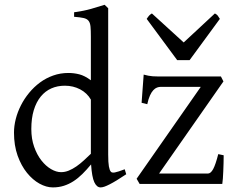

<svg xmlns="http://www.w3.org/2000/svg" viewBox="-20 -777 1002 811"><path d="M363.8 -356.4Q347.7 -384.3 318.4 -399.7Q289.1 -415 253.9 -415Q222.7 -415 196.8 -403.6Q170.9 -392.1 152.1 -369.1Q133.3 -346.2 122.8 -312Q112.3 -277.8 112.3 -231.9Q112.3 -190.4 124.3 -156.7Q136.2 -123 154.8 -99.4Q173.3 -75.7 195.6 -62.7Q217.8 -49.8 237.8 -49.8Q254.4 -49.8 270.5 -56.4Q286.6 -63 302.5 -74Q318.4 -85 333.5 -98.9Q348.6 -112.8 363.8 -127.4ZM513.2 -41Q490.7 -25.9 473.4 -15.4Q456.1 -4.9 443.1 1.7Q430.2 8.3 420.9 11.5Q411.6 14.6 404.8 14.6Q388.7 14.6 378.4 -7.3Q368.2 -29.3 364.7 -82.5Q346.2 -60.1 327.9 -42Q309.6 -23.9 290.3 -11.5Q271 1 249.5 7.8Q228 14.6 203.1 14.6Q175.8 14.6 147 -1.2Q118.2 -17.1 94 -46.9Q69.8 -76.7 54.4 -119.6Q39.1 -162.6 39.1 -216.8Q39.1 -244.6 46.6 -274.4Q54.2 -304.2 68.4 -332Q82.5 -359.9 103 -384.8Q123.5 -409.7 148.9 -428.5Q174.3 -447.3 204.6 -458Q234.9 -468.8 269 -468.8Q292 -468.8 314.7 -463.1Q337.4 -457.5 363.8 -438V-622.1Q363.8 -648.9 362.3 -664.8Q360.8 -680.7 354 -689.2Q347.2 -697.8 333 -700.9Q318.8 -704.1 293 -706.1V-725.1Q333 -730.5 364.7 -739.5Q396.5 -748.5 421.9 -756.8L437 -742.2V-124Q437 -106.9 437.7 -94.7Q438.5 -82.5 439.9 -74.2Q441.4 -65.9 443.4 -60.5Q445.3 -55.2 448.2 -51.8Q452.6 -46.4 465.1 -48.6Q477.5 -50.8 506.8 -62ZM924.8 -121.1Q924.8 -105.5 924.3 -87.9Q923.8 -70.3 923.1 -53.7Q922.4 -37.1 921.4 -22.9Q920.4 -8.8 918.9 0H569.8L557.1 -22L828.1 -410.2H659.2Q651.4 -410.2 643.3 -407.2Q635.3 -404.3 627.7 -396.2Q620.1 -388.2 613.5 -373.8Q606.9 -359.4 602.1 -336.9L578.1 -342.8L586.9 -461.9Q597.7 -459 606.4 -457.3Q615.2 -455.6 624.8 -454.8Q634.3 -454.1 645.5 -454.1H913.1L923.8 -433.1L651.9 -43.9H857.9Q870.1 -43.9 880.4 -62.7Q890.6 -81.5 901.9 -126ZM780.8 -522.9H728.5L599.6 -697.3Q603 -702.1 605.5 -705.6Q607.9 -709 610.1 -711.4Q612.3 -713.9 615 -715.8Q617.7 -717.8 621.6 -720.2L755.9 -597.7L887.7 -720.2Q896 -715.8 899.4 -711.4Q902.8 -707 908.7 -697.3Z"/></svg>

Font: Akkhara
Style: Regular
Weight: 400
Designer: J. Victor Gaultney
Version: Version 1.00 June 13, 2006, initial release